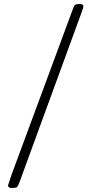

<svg xmlns="http://www.w3.org/2000/svg" viewBox="-20 -755 456 958"><path d="M20 170C20 178.7 26.5 183 39.5 183C52.5 183 60.8 181.5 64.5 178.5C68.2 175.5 72.7 166.7 78 152L382 -679C391.3 -703 396 -717.7 396 -723C396 -731 390.2 -735 378.5 -735C366.8 -735 359.2 -733.8 355.5 -731.5C351.8 -729.2 349 -725 347 -719C345 -713 242.3 -435.7 39 113C26.3 149.7 20 168.7 20 170Z"/></svg>

Font: Sorts Mill Goudy
Style: Regular
Weight: 400
Version: Version 003.101